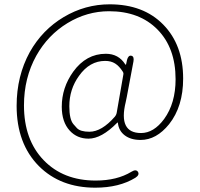

<svg xmlns="http://www.w3.org/2000/svg" viewBox="-20 -712 925 889"><path d="M421 157Q260 157 160 57Q57 -47 57 -222Q57 -360 118 -471Q176 -574 275 -633Q374 -692 488 -692Q644 -692 736 -598Q828 -504 828 -348Q828 -219 763 -137Q704 -64 631 -64Q586 -64 558 -85Q530 -106 526 -142Q526 -147 522 -143Q450 -70 390 -70Q337 -70 303 -107Q266 -147 266 -218Q266 -306 319 -380Q379 -463 470 -463Q529 -463 560 -414Q563 -410 564 -415L568 -434Q574 -457 588 -454Q602 -451 598 -428L567 -263Q565 -251 562 -239Q527 -96 633 -96Q692 -96 740 -161Q793 -234 793 -345Q793 -490 709.5 -575Q626 -660 485 -660Q383 -660 292.5 -605Q202 -550 148 -454Q91 -351 91 -224Q91 -65 182 29.5Q273 124 423 124Q522 124 589 83Q610 70 619 84Q627 98 607 111Q532 157 421 157ZM394 -102Q451 -102 512 -172Q518 -179 520 -188L551 -366Q553 -374 548 -381Q532 -406 513 -418Q494 -430 467 -430Q395 -430 346 -361Q301 -299 301 -220Q301 -159 320 -137Q328 -128 336 -119Q352 -102 394 -102Z"/></svg>

Font: Resource Han Rounded JP ExtraLight
Style: Regular
Weight: 250
Designer: Cyano Hao (round all glyphs); Ryoko NISHIZUKA 西塚涼子 (kana, bopomofo & ideographs); Paul D. Hunt (Latin, Greek & Cyrillic)
Foundry: Cyano Hao
Version: 0.990